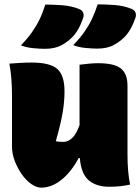

<svg xmlns="http://www.w3.org/2000/svg" viewBox="-20 -847 644 881"><path d="M428 -827Q463 -827 505 -824Q547 -821 582 -807Q598 -801 602 -788.5Q606 -776 601 -764Q585 -718 562.5 -689.5Q540 -661 501 -640Q489 -633 469.5 -628.5Q450 -624 426 -624Q404 -624 372 -627Q340 -630 316 -640Q347 -672 367 -700.5Q387 -729 401.5 -759Q416 -789 428 -827ZM188 -826Q223 -826 265 -823Q307 -820 342 -806Q358 -800 362 -787.5Q366 -775 361 -763Q345 -717 322.5 -688.5Q300 -660 261 -639Q249 -632 229.5 -627.5Q210 -623 186 -623Q164 -623 132 -626Q100 -629 76 -639Q107 -671 127 -699.5Q147 -728 161.5 -758Q176 -788 188 -826ZM125 -560Q209 -560 242.5 -531Q276 -502 276 -428Q276 -379 267 -327.5Q258 -276 236 -199Q244 -197 253.5 -196.5Q263 -196 272 -196Q291 -196 310 -212.5Q329 -229 345 -273V-550Q366 -553 389.5 -555Q413 -557 430 -557Q505 -557 535 -532.5Q565 -508 565 -454V-140Q565 -57 577 0Q533 10 480 10Q424 10 388.5 -18.5Q353 -47 346 -122H341Q307 -58 262 -22Q217 14 169 14Q147 14 123 -3Q99 -20 79.5 -48Q60 -76 47.5 -109Q35 -142 35 -174V-410Q35 -492 23 -555Q48 -557 74 -558.5Q100 -560 125 -560Z"/></svg>

Font: Recursive Mn Csl St XBk
Style: Regular
Weight: 1000
Monospace: yes
Version: Version 1.079;hotconv 1.0.112;makeotfexe 2.5.65598; ttfautoh